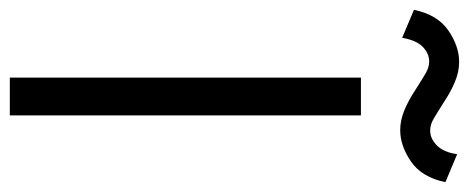

<svg xmlns="http://www.w3.org/2000/svg" viewBox="-355 -653 955 391"><g transform="rotate(90 122.5 -457.5)"><path d="M162 0H85V-715H162ZM241 -911 298 -887Q288 -839 256 -817Q224 -795 192 -795Q172 -795 151.5 -803.5Q131 -812 110 -826Q88 -840 76 -847Q64 -854 52 -854Q36 -854 22.5 -841Q9 -828 4 -799L-53 -823Q-43 -871 -11 -893Q21 -915 53 -915Q73 -915 93.5 -906.5Q114 -898 135 -884Q157 -870 169 -863Q181 -856 193 -856Q209 -856 223 -869.5Q237 -883 241 -911Z"/></g></svg>

Font: Wix Madefor Display
Style: Regular
Weight: 400
Designer: Dalton Maag Ltd
Foundry: Dalton Maag Ltd
Version: Version 3.100